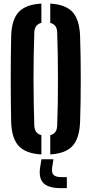

<svg xmlns="http://www.w3.org/2000/svg" viewBox="-20 -828 495 1040"><path d="M204.1 8.5Q119 4 80.7 -38.1Q42.5 -80.1 40.4 -170.5Q39.2 -226.3 38.7 -284Q38.2 -341.7 38.2 -400.3Q38.2 -458.9 38.7 -516.6Q39.2 -574.3 40.4 -630.2Q42.5 -720.3 80.7 -762.1Q119 -804 204.1 -808.5V-704.1Q185.4 -699.5 176.1 -686.7Q166.8 -674 165.8 -652.7Q163.8 -595.7 162.7 -531.6Q161.5 -467.6 161.5 -401Q161.5 -334.4 162.7 -270.1Q163.9 -205.7 165.8 -147.9Q166.8 -126.4 176.1 -113.5Q185.4 -100.6 204.1 -95.9ZM252.2 8.5V-95.9Q270.8 -100.6 280 -113.5Q289.2 -126.4 289.7 -147.9Q292.1 -205.7 293.1 -270.1Q294 -334.4 293.9 -401Q293.9 -467.6 292.9 -531.6Q292 -595.7 289.7 -652.7Q289.2 -674 279.9 -686.6Q270.5 -699.3 252.2 -704.1V-808.5Q336.8 -803.7 373.9 -761.7Q411.1 -719.7 413.9 -630.2Q415.7 -573.6 416.6 -515.8Q417.4 -458 417.4 -399.7Q417.4 -341.4 416.6 -283.8Q415.7 -226.3 413.9 -170.5Q411.1 -80.7 373.9 -38.7Q336.8 3.4 252.2 8.5ZM342.1 191.2H311Q244.6 191.2 216.7 165.1Q188.8 138.9 197.1 80.5L204.3 34.8H269.4L262.3 80.5Q258.8 107.6 270.4 119.4Q282 131.3 311 131.3H342.1Z"/></svg>

Font: Big Shoulders Stencil Thin
Style: Regular
Weight: 100
Designer: Patric King
Foundry: XO Type Co
Version: Version 2.001